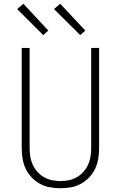

<svg xmlns="http://www.w3.org/2000/svg" viewBox="-20 -989 640 1017"><path d="M300 8Q272 8 244 3Q216 -2 191.5 -15.5Q167 -29 147.5 -49.5Q128 -70 116 -95.5Q104 -121 99.5 -149Q95 -177 95 -205V-735H137V-205Q137 -182 140.5 -159.5Q144 -137 153.5 -116.5Q163 -96 178 -79Q193 -62 213 -50.5Q233 -39 255 -34.5Q277 -30 300 -30Q323 -30 345 -34.5Q367 -39 387 -50.5Q407 -62 422 -79Q437 -96 446.5 -116.5Q456 -137 459.5 -159.5Q463 -182 463 -205V-735H505V-205Q505 -177 500.5 -149Q496 -121 484 -95.5Q472 -70 452.5 -49.5Q433 -29 408.5 -15.5Q384 -2 356 3Q328 8 300 8ZM405 -803 266 -941 299 -969 432 -827ZM209 -803 71 -941 104 -969 236 -827Z"/></svg>

Font: Iosevka Extralight Extended
Style: Regular
Weight: 200
Width: 7
Monospace: yes
Designer: Belleve Invis
Foundry: Belleve Invis
Version: Version 32.5.0; ttfautohint (v1.8.4)